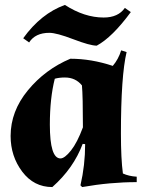

<svg xmlns="http://www.w3.org/2000/svg" viewBox="-20 -743 586 778"><path d="M23 -192Q23 -292 93 -377Q163 -462 265 -505Q350 -505 437 -476Q460 -503 471 -539L493 -532Q470 -435 470 -202Q470 -99 478 -40Q502 -29 534 -27V-5Q426 -5 313 15L306 8Q325 -74 325 -159L315 -160Q278 -61 192 15Q117 15 70 -47.5Q23 -110 23 -192ZM182 -238Q182 -101 225 -101Q242 -101 267.5 -133Q293 -165 316 -227Q316 -354 312 -397Q286 -429 243 -429Q220 -429 202 -424Q182 -345 182 -238ZM400 -672Q459 -672 486 -711L510 -694Q435 -592 372 -558Q345 -558 277 -584Q209 -610 180 -610Q123 -610 98 -571L74 -588Q146 -688 243 -723Q322 -672 400 -672Z"/></svg>

Font: Almendra
Style: Bold
Weight: 700
Designer: Ana Sanfelippo
Foundry: Ana Sanfelippo
Version: Version 1.004